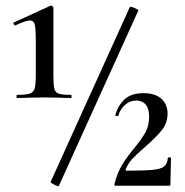

<svg xmlns="http://www.w3.org/2000/svg" viewBox="-20 -654 651 676"><path d="M40 -320Q72 -320 85 -324.5Q98 -329 102 -342.5Q106 -356 106 -389V-508Q106 -552 102.5 -567Q99 -582 85 -582Q72 -582 35 -565H33Q30 -565 28 -569.5Q26 -574 29 -575L158 -634H160Q163 -634 165.5 -631.5Q168 -629 168 -627V-389Q168 -355 171.5 -341.5Q175 -328 187.5 -324Q200 -320 230 -320Q232 -320 232 -314.5Q232 -309 230 -309Q205 -309 191 -310L138 -311L81 -310Q66 -309 40 -309Q38 -309 38 -314.5Q38 -320 40 -320ZM158 -13 437 -629Q439 -632 453.5 -626Q468 -620 467 -617L187 1Q186 4 171.5 -3.5Q157 -11 158 -13ZM454 -134Q480 -166 492.5 -189Q505 -212 505 -243Q505 -272 493 -286Q481 -300 460 -300Q438 -300 421 -285.5Q404 -271 397 -248Q397 -245 393 -245Q390 -245 387.5 -246.5Q385 -248 386 -250Q397 -285 420 -305.5Q443 -326 485 -326Q527 -326 548.5 -306Q570 -286 570 -254Q570 -221 549.5 -195.5Q529 -170 490 -136Q461 -111 445 -93.5Q429 -76 422 -56Q422 -53 425 -53Q489 -53 518 -56Q547 -59 558 -68Q569 -77 571 -98Q571 -100 576.5 -100Q582 -100 582 -98L580 -5Q580 0 576 0H386Q382 0 383 -6Q393 -46 410.5 -74.5Q428 -103 454 -134Z"/></svg>

Font: Cormorant Infant SemiBold
Style: Regular
Weight: 600
Designer: Christian Thalmann (Catharsis Fonts)
Foundry: Catharsis Fonts
Version: Version 4.000